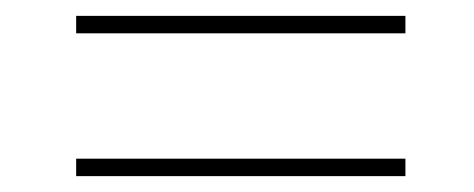

<svg xmlns="http://www.w3.org/2000/svg" viewBox="-20 -351 597 242"><path d="M76 -309V-331H491V-309ZM76 -129V-151H491V-129Z"/></svg>

Font: Ysabeau Office Thin
Style: Italic
Weight: 250
Italic angle: -12°
Designer: Christian Thalmann (Catharsis Fonts)
Version: Version 2.001;gftools[0.9.30]; featfreeze: tnum,lnum,ss02